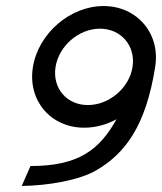

<svg xmlns="http://www.w3.org/2000/svg" viewBox="-20 -605 537 636"><path d="M89 -383C71 -272 148 -182 259 -182C296 -182 333 -192 366 -210C310 -110 242 -55 81 -55L52 11C139 10 244 -8 301 -42C394 -97 463 -187 494 -383C512 -494 434 -585 323 -585C212 -585 107 -494 89 -383ZM164 -383C175 -453 241 -510 311 -510C381 -510 430 -453 419 -383C408 -313 341 -257 271 -257C201 -257 153 -313 164 -383Z"/></svg>

Font: Charger Sport
Style: Obl
Weight: 400
Designer: Jasper
Foundry: Cannot Into Space Fonts
Version: Version 1.1